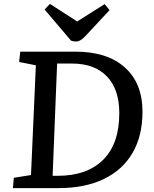

<svg xmlns="http://www.w3.org/2000/svg" viewBox="-20 -965 791 985"><path d="M46 0 51 -53 139 -67 164 -630 78 -647 84 -700H367Q530 -700 620.5 -619Q711 -538 711 -392Q711 -268 660 -180.5Q609 -93 512.5 -46.5Q416 0 280 0ZM250 -63H275Q427 -63 509.5 -145.5Q592 -228 592 -384Q592 -507 528.5 -573Q465 -639 350 -639H273ZM209 -916 236 -945 376 -855 517 -944 542 -913 421 -783Q393 -752 371 -752Q355 -752 344 -757Z"/></svg>

Font: Literata 12pt Medium
Style: Italic
Weight: 500
Italic angle: -2°
Designer: Latin by Veronika Burian and Jose Scaglione. Greek by Irene Vlachou. Cyrillic by Vera Evstafieva
Foundry: TypeTogether
Version: Version 3.002